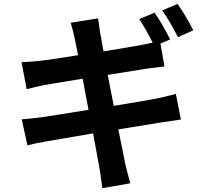

<svg xmlns="http://www.w3.org/2000/svg" viewBox="-20 -907 1040 988"><path d="M974.6 -751 895.5 -715.8Q848.6 -807.6 814.5 -853.5L893.6 -886.7Q936.5 -826.2 974.6 -751ZM534.2 -521.5 565.4 -362.3Q728.5 -388.7 782.2 -399.4Q819.3 -406.2 884.8 -423.8L911.1 -292Q903.3 -291 805.7 -276.4Q620.1 -246.1 588.9 -241.2Q597.7 -196.3 610.4 -135.3Q623 -74.2 625 -61.5Q630.9 -35.2 650.4 36.1L506.8 61.5Q496.1 -19.5 492.2 -40Q487.3 -70.3 459 -220.7Q323.2 -198.2 219.7 -179.7Q153.3 -168 121.1 -159.2L91.8 -293Q113.3 -293.9 195.3 -303.7Q217.8 -306.6 301.3 -320.3Q384.8 -334 435.5 -341.8L405.3 -502Q354.5 -494.1 286.1 -482.4Q217.8 -470.7 210 -469.7Q170.9 -461.9 117.2 -448.2L90.8 -586.9Q147.5 -589.8 183.6 -593.8Q230.5 -598.6 381.8 -623Q377 -647.5 370.6 -678.7Q364.3 -710 363.3 -713.9Q357.4 -743.2 343.8 -790L484.4 -812.5L496.1 -734.4Q500 -709 512.7 -642.6Q662.1 -667 709 -675.8Q713.9 -676.8 765.6 -687.5Q728.5 -761.7 696.3 -808.6L775.4 -841.8Q817.4 -781.2 855.5 -704.1L805.7 -682.6L826.2 -565.4Q823.2 -565.4 734.4 -553.7Z"/></svg>

Font: GenEi Gothic M Regular
Style: Bold
Weight: 700
Designer: o_tamon (Modified); [Source Han Sans]
Ryoko NISHIZUKA  (kana & ideographs); Paul D. Hunt (Latin, Greek & Cyrillic); Wenl
Version: Version 1.1a;Original Version 1.004